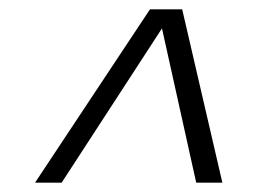

<svg xmlns="http://www.w3.org/2000/svg" viewBox="-20 -730 561 411"><path d="M112 -339H55L301 -710H343L337 -685ZM400 -339 323 -686 327 -710H370L456 -339Z"/></svg>

Font: Roboto Serif ExtraLight
Style: Italic
Weight: 250
Italic angle: -10°
Designer: Greg Gazdowicz
Foundry: Commercial Type
Version: Version 1.008